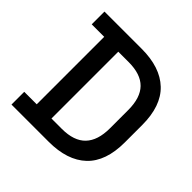

<svg xmlns="http://www.w3.org/2000/svg" viewBox="-178 -861 1022 1022"><g transform="rotate(45 332.5 -350.0)"><path d="M47 0V-96H141V-604H47V-700H327Q467 -700 541.5 -629Q616 -558 616 -415V-284Q616 -141 541.5 -70.5Q467 0 327 0ZM250 -98H328Q419 -98 463 -144Q507 -190 507 -281V-419Q507 -511 463 -556Q419 -601 328 -601H250Z"/></g></svg>

Font: Space Grotesk Medium
Style: Regular
Weight: 500
Designer: Florian Karsten
Foundry: Florian Karsten
Version: Version 2.000